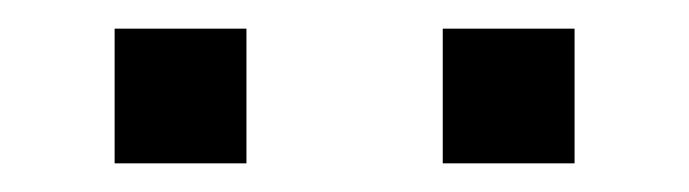

<svg xmlns="http://www.w3.org/2000/svg" viewBox="-20 -740 481 134"><path d="M289 -626V-720H381V-626ZM60 -626V-720H152V-626Z"/></svg>

Font: Instrument Sans
Style: Regular
Weight: 400
Designer: Rodrigo Fuenzalida
Foundry: fragTYPE
Version: Version 1.000;gftools[0.9.28]